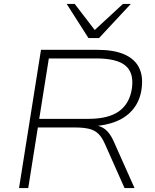

<svg xmlns="http://www.w3.org/2000/svg" viewBox="-20 -959 792 979"><path d="M77 0 189 -705H476Q559 -705 612 -682.5Q665 -660 688 -616Q711 -572 702 -506Q694 -447 661 -405Q628 -363 573.5 -340.5Q519 -318 446 -315L449 -322L456 -321Q492 -319 516.5 -299.5Q541 -280 559 -240L666 0H615L515 -225Q500 -259 481.5 -277Q463 -295 434.5 -302Q406 -309 362 -309H173L124 0ZM180 -353H431Q534 -353 588 -392.5Q642 -432 653 -511Q663 -589 619 -625Q575 -661 471 -661H229ZM431 -765 320 -939H361L463 -806L607 -939H647L485 -765Z"/></svg>

Font: Nunito Sans 10pt SemiExpanded ExtraLight
Style: Italic
Weight: 250
Width: 6
Italic angle: -9°
Designer: Vernon Adams
Foundry: Vernon Adams
Version: Version 3.101;gftools[0.9.27]